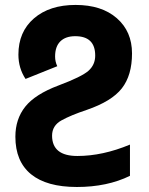

<svg xmlns="http://www.w3.org/2000/svg" viewBox="-20 -744 602 774"><path d="M54.2 -523.9Q54.2 -615.7 116.9 -669.9Q179.7 -724.1 284.7 -724.1Q389.6 -724.1 450.9 -670.7Q512.2 -617.2 512.2 -528.8Q512.2 -440.4 471.2 -387.9Q430.2 -335.4 329.1 -300.8Q266.1 -279.8 228 -258.8Q189.9 -237.8 189.9 -196.8Q190.4 -115.2 292 -115.2Q393.6 -115.2 503.9 -161.1V-35.2Q412.1 9.8 290 9.8Q168 9.8 105 -41.7Q42 -93.3 42 -192.9Q42 -264.2 82 -314.2Q122.1 -364.3 215.8 -399.4Q309.6 -434.6 336.7 -458.7Q363.8 -482.9 363.8 -520Q363.8 -598.1 283.2 -598.1Q244.6 -598.1 223.4 -577.4Q202.1 -556.6 202.1 -516.1Q202.1 -495.6 210.9 -477.1L83 -425.8Q54.2 -469.2 54.2 -523.9Z"/></svg>

Font: NotoSans-Bold
Style: Bold
Weight: 700
Designer: Monotype Design team
Foundry: Monotype Imaging Inc.
Version: Version 1.04